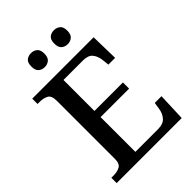

<svg xmlns="http://www.w3.org/2000/svg" viewBox="-258 -1030 1148 1148"><g transform="rotate(-45 315.5 -456.0)"><path d="M35 0V-45H54Q85 -45 107.5 -57Q130 -69 130 -109V-600Q130 -645 107.5 -657Q85 -669 54 -669H35V-714H554L558 -536H501L496 -581Q492 -615 473.5 -638Q455 -661 412 -661H246V-399H487V-347H246V-53H437Q482 -53 502.5 -76.5Q523 -100 528 -133L535 -178H592L585 0ZM416 -794Q393 -794 377 -807.5Q361 -821 361 -853Q361 -886 377 -899Q393 -912 416 -912Q438 -912 454.5 -899Q471 -886 471 -853Q471 -821 454.5 -807.5Q438 -794 416 -794ZM222 -794Q199 -794 183 -807.5Q167 -821 167 -853Q167 -886 183 -899Q199 -912 222 -912Q244 -912 260.5 -899Q277 -886 277 -853Q277 -821 260.5 -807.5Q244 -794 222 -794Z"/></g></svg>

Font: Noto Serif Lao Medium
Style: Regular
Weight: 500
Designer: Monotype Design Team
Foundry: Monotype Imaging Inc.
Version: Version 2.003; ttfautohint (v1.8.4.7-5d5b)